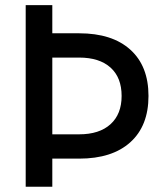

<svg xmlns="http://www.w3.org/2000/svg" viewBox="-20 -713 626 733"><path d="M168 -107.4V-200.2H282.2Q359.4 -200.2 401.9 -238.8Q444.3 -277.3 444.3 -346.7Q444.3 -417 401.9 -455.1Q359.4 -493.2 282.2 -493.2H169.9V-585.9H282.2Q408.2 -585.9 477.5 -523.4Q546.9 -460.9 546.9 -346.7Q546.9 -232.4 477.5 -169.9Q408.2 -107.4 282.2 -107.4ZM78.1 0V-693.4H179.7V0Z"/></svg>

Font: Cascadia Mono
Style: Regular
Weight: 400
Monospace: yes
Designer: Aaron Bell
Foundry: Saja Typeworks
Version: Version 2404.023